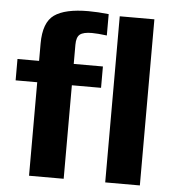

<svg xmlns="http://www.w3.org/2000/svg" viewBox="-51 -758 739 806"><g transform="rotate(5 318.0 -355.0)"><path d="M375 -705C344.3 -708.3 315.7 -710 289 -710C223.7 -710 176 -699.3 146 -678C116 -656.7 101 -616.3 101 -557V-484H10V-394H101V0H247V-394H370V-484H247V-565C247 -586.3 251.8 -600.8 261.5 -608.5C271.2 -616.2 288 -620 312 -620C328 -620 349 -618.3 375 -615ZM568 0V-700H422V0Z"/></g></svg>

Font: Play
Style: Bold
Weight: 700
Designer: Jonas Hecksher
Foundry: Jonas Hecksher, Playtypeª, e-types AS
Version: Version 1.002